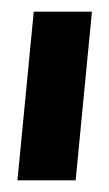

<svg xmlns="http://www.w3.org/2000/svg" viewBox="-20 -140 188 330"><path d="M10 170H110L138 -120H38Z"/></svg>

Font: Tanklager Original
Style: Regular
Weight: 400
Designer: Ariel Martín Pérez
Foundry: Tunera Type Foundry
Version: Version 1.000;Glyphs 3.3 (3310)